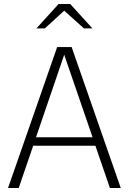

<svg xmlns="http://www.w3.org/2000/svg" viewBox="-20 -934 640 954"><path d="M20 0 264 -700H336L580 0H526L454 -210H145L73 0ZM159 -252H440L299 -662ZM161 -793 271 -914H329L439 -793H397L299 -881L203 -793Z"/></svg>

Font: Red Hat Mono
Style: Regular
Weight: 300
Monospace: yes
Designer: Pentagram, MCKL
Foundry: Pentagram, MCKL
Version: Version 1.023